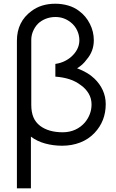

<svg xmlns="http://www.w3.org/2000/svg" viewBox="-20 -786 636 1056"><path d="M561.5 -213.5Q561.5 -120 500 -55Q467 -20 421 -2.2Q375 15.5 322 15.5Q272.5 15.5 228 3.2Q183.5 -9 150 -34.5V250H73V-562.5Q73 -614 93.2 -655.2Q113.5 -696.5 153 -725Q206 -765.5 284.5 -765.5Q320.5 -765.5 354.5 -755.8Q388.5 -746 414.5 -726Q452.5 -698.5 474.5 -654.5Q496 -612 496 -564.5Q496 -504 456.5 -458.5Q435.5 -429 404 -410.5Q434 -399 457.8 -385Q481.5 -371 499 -354Q529 -325.5 545.2 -289.8Q561.5 -254 561.5 -213.5ZM483.5 -211.5Q483.5 -244.5 467.8 -271.2Q452 -298 426 -316.5Q396 -339.5 361.2 -350.5Q326.5 -361.5 284.5 -364.5V-434.5Q314.5 -438.5 341 -452.5Q367.5 -466.5 385.5 -487.5Q416.5 -522.5 416.5 -564.5Q416.5 -593.5 403.8 -619.8Q391 -646 368.5 -663.5Q331.5 -692.5 285.5 -692.5Q237 -692.5 199 -664.5Q178 -648 165 -621.5Q152 -595 152 -567.5V-209.5Q152 -170 163.5 -141.8Q175 -113.5 201 -93.5Q248 -58.5 325 -58.5Q362.5 -58.5 393.5 -72.5Q424.5 -86.5 447 -112.5Q483.5 -157 483.5 -211.5Z"/></svg>

Font: Russisch Sans
Style: Regular
Weight: 400
Designer: Michael Sharanda (font) & Cristiano Sobral (main changes)
Foundry: Michael Sharanda
Version: Version 2.00;October 25, 2020;FontCreator 13.0.0.2681 64-bit